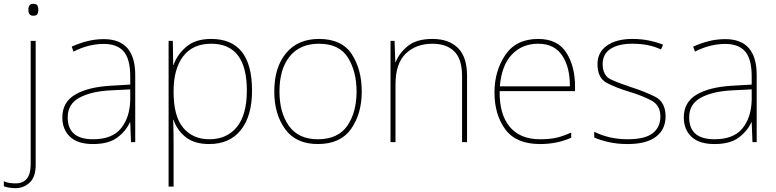

<svg xmlns="http://www.w3.org/2000/svg" viewBox="-70 -741 4048 1001"><path d="M78 -690Q78 -659 103 -659Q121 -659 125.5 -668Q130 -677 130 -690Q130 -702 125.5 -711.5Q121 -721 103 -721Q78 -721 78 -690ZM11 240Q54 240 85 210.5Q116 181 116 120V-528H90V116Q90 215 11 215Q-4 215 -19.5 213Q-35 211 -50 204V230Q-23 240 11 240Z M609 -275V-220Q607 -129 561 -72Q515 -15 415 -15Q283 -15 283 -129Q283 -199 344.5 -232Q406 -265 508 -270ZM471 -537Q427 -537 385.5 -526.5Q344 -516 304 -498L313 -472Q392 -512 471 -512Q541 -512 575 -472.5Q609 -433 609 -343V-300L506 -294Q388 -287 321.5 -247.5Q255 -208 255 -129Q255 -66 295 -28Q335 10 415 10Q496 10 541 -23.5Q586 -57 607 -103H609L613 0H635V-350Q635 -537 471 -537Z M1031 -513Q1217 -513 1217 -269Q1217 -143 1165 -79Q1113 -15 1021 -15Q936 -15 885.5 -74.5Q835 -134 835 -262V-265Q835 -382 885 -447.5Q935 -513 1031 -513ZM1031 -538Q948 -538 900 -496Q852 -454 835 -402H833L831 -528H809V232H835V15Q835 -16 834.5 -49Q834 -82 833 -116H835Q852 -64 897 -27Q942 10 1021 10Q1127 10 1185.5 -63Q1244 -136 1244 -269Q1244 -538 1031 -538Z M1816 -264Q1816 -379 1764 -458.5Q1712 -538 1593 -538Q1483 -538 1421.5 -464Q1360 -390 1360 -264Q1360 -146 1416.5 -68Q1473 10 1587 10Q1705 10 1760.5 -69Q1816 -148 1816 -264ZM1387 -264Q1387 -381 1440.5 -447Q1494 -513 1593 -513Q1699 -513 1744 -440.5Q1789 -368 1789 -264Q1789 -155 1740.5 -85Q1692 -15 1587 -15Q1486 -15 1436.5 -84.5Q1387 -154 1387 -264Z M2185 -538Q2101 -538 2055.5 -500.5Q2010 -463 1993 -417H1991L1987 -528H1966V0H1992V-302Q1992 -410 2045.5 -461.5Q2099 -513 2185 -513Q2258 -513 2298.5 -473Q2339 -433 2339 -345V0H2365V-346Q2365 -444 2317.5 -491Q2270 -538 2185 -538Z M2736 -538Q2621 -538 2564.5 -454.5Q2508 -371 2508 -259Q2508 -143 2564.5 -66.5Q2621 10 2745 10Q2835 10 2908 -23V-50Q2861 -29 2827 -22Q2793 -15 2745 -15Q2642 -15 2587.5 -80Q2533 -145 2535 -266H2928V-291Q2928 -395 2882.5 -466.5Q2837 -538 2736 -538ZM2736 -513Q2820 -513 2861 -451.5Q2902 -390 2901 -291H2536Q2545 -400 2598.5 -456.5Q2652 -513 2736 -513Z M3400 -134Q3400 -210 3344 -237.5Q3288 -265 3222 -286Q3161 -306 3116.5 -326Q3072 -346 3072 -407Q3072 -460 3113.5 -486.5Q3155 -513 3227 -513Q3314 -513 3376 -483L3387 -508Q3355 -521 3314.5 -529.5Q3274 -538 3227 -538Q3143 -538 3094 -503Q3045 -468 3045 -407Q3045 -334 3094 -308.5Q3143 -283 3213 -262Q3279 -242 3326 -217Q3373 -192 3373 -134Q3373 -78 3333 -46.5Q3293 -15 3202 -15Q3107 -15 3028 -54V-24Q3057 -11 3102 -0.5Q3147 10 3202 10Q3301 10 3350.5 -28.5Q3400 -67 3400 -134Z M3849 -275V-220Q3847 -129 3801 -72Q3755 -15 3655 -15Q3523 -15 3523 -129Q3523 -199 3584.5 -232Q3646 -265 3748 -270ZM3711 -537Q3667 -537 3625.5 -526.5Q3584 -516 3544 -498L3553 -472Q3632 -512 3711 -512Q3781 -512 3815 -472.5Q3849 -433 3849 -343V-300L3746 -294Q3628 -287 3561.5 -247.5Q3495 -208 3495 -129Q3495 -66 3535 -28Q3575 10 3655 10Q3736 10 3781 -23.5Q3826 -57 3847 -103H3849L3853 0H3875V-350Q3875 -537 3711 -537Z"/></svg>

Font: Noto Sans UI Thin
Style: Regular
Weight: 250
Designer: Monotype Design Team
Foundry: Monotype Imaging Inc.
Version: Version 1.901